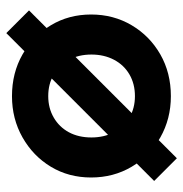

<svg xmlns="http://www.w3.org/2000/svg" viewBox="-6 -546 581 609"><g transform="rotate(-90 284.5 -241.5)"><path d="M87 29 15 -43 484 -512 556 -440ZM284 10Q212 10 153 -23.5Q94 -57 60 -114.5Q26 -172 26 -243Q26 -314 60 -370.5Q94 -427 153 -460.5Q212 -494 284 -494Q358 -494 416.5 -460.5Q475 -427 509 -370.5Q543 -314 543 -243Q543 -172 509 -114.5Q475 -57 416.5 -23.5Q358 10 284 10ZM284 -104Q323 -104 353 -121.5Q383 -139 399.5 -170.5Q416 -202 416 -242Q416 -283 399 -313.5Q382 -344 352.5 -361.5Q323 -379 284 -379Q246 -379 216 -361.5Q186 -344 169.5 -313.5Q153 -283 153 -242Q153 -202 169.5 -170.5Q186 -139 216 -121.5Q246 -104 284 -104Z"/></g></svg>

Font: Outfit SemiBold
Style: Regular
Weight: 600
Designer: Rodrigo Fuenzalida
Foundry: fragTYPE
Version: Version 1.100;gftools[0.9.27]